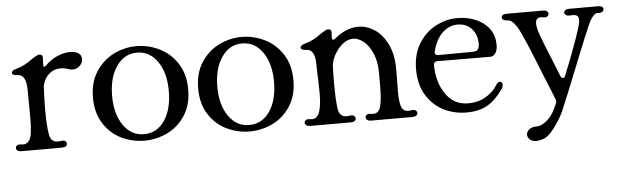

<svg xmlns="http://www.w3.org/2000/svg" viewBox="-40 -505 2482 769"><g transform="rotate(-5 1201.5 -121.0)"><path d="M41 -332Q72 -340 105 -365Q109 -367 119 -373.5Q129 -380 135 -380Q149 -380 149 -368Q149 -352 148 -339V-337Q148 -331 151 -330Q154 -329 159 -334Q181 -357 208.5 -368.5Q236 -380 260 -380Q273 -380 281 -377Q305 -369 305 -348Q305 -333 293 -321Q281 -309 265 -309Q256 -309 252 -311Q231 -318 216 -318Q190 -318 170.5 -302Q151 -286 143 -255Q140 -201 140 -160Q140 -96 146 -60Q149 -43 157 -35Q165 -27 180 -27Q187 -27 192 -28L198 -29Q206 -29 210.5 -25Q215 -21 215 -15Q215 -9 209.5 -5Q204 -1 194 -1H31Q21 -1 15.5 -5Q10 -9 10 -15Q10 -22 16 -26Q22 -30 33 -28Q48 -25 58.5 -33.5Q69 -42 73 -60Q78 -85 78 -139L77 -246Q77 -273 68.5 -289.5Q60 -306 41 -306Q31 -306 25.5 -309Q20 -312 20 -317Q20 -321 25.5 -325.5Q31 -330 41 -332Z M335 -189Q335 -251 363 -294Q391 -337 434.5 -358.5Q478 -380 526 -380Q574 -380 618 -358.5Q662 -337 690 -294Q718 -251 718 -189Q718 -128 690 -85Q662 -42 618 -21Q574 0 526 0Q478 0 434 -21Q390 -42 362.5 -85Q335 -128 335 -189ZM640 -190Q640 -263 608.5 -308.5Q577 -354 526 -354Q475 -354 443.5 -308.5Q412 -263 412 -190Q412 -117 443.5 -71.5Q475 -26 526 -26Q578 -26 609 -71Q640 -116 640 -190Z M758 -189Q758 -251 786 -294Q814 -337 857.5 -358.5Q901 -380 949 -380Q997 -380 1041 -358.5Q1085 -337 1113 -294Q1141 -251 1141 -189Q1141 -128 1113 -85Q1085 -42 1041 -21Q997 0 949 0Q901 0 857 -21Q813 -42 785.5 -85Q758 -128 758 -189ZM1063 -190Q1063 -263 1031.5 -308.5Q1000 -354 949 -354Q898 -354 866.5 -308.5Q835 -263 835 -190Q835 -117 866.5 -71.5Q898 -26 949 -26Q1001 -26 1032 -71Q1063 -116 1063 -190Z M1202 -332Q1233 -340 1266 -365Q1270 -367 1280 -373.5Q1290 -380 1296 -380Q1310 -380 1310 -368Q1310 -356 1309 -346V-344Q1309 -339 1312.5 -337.5Q1316 -336 1321 -340Q1369 -380 1418 -380Q1451 -380 1482.5 -360Q1514 -340 1534.5 -298.5Q1555 -257 1555 -196L1554 -106Q1554 -66 1561 -46.5Q1568 -27 1589 -27Q1597 -27 1601 -28L1607 -29Q1615 -29 1619.5 -25Q1624 -21 1624 -15Q1624 -9 1618.5 -5Q1613 -1 1603 -1H1437Q1427 -1 1421.5 -5Q1416 -9 1416 -15Q1416 -22 1422 -26Q1428 -30 1439 -28Q1468 -23 1476.5 -50.5Q1485 -78 1485 -136V-190Q1485 -232 1471.5 -265Q1458 -298 1436.5 -316Q1415 -334 1393 -334Q1370 -334 1349.5 -316.5Q1329 -299 1316 -274Q1303 -249 1303 -227Q1302 -203 1302 -160Q1302 -100 1307 -60Q1310 -43 1318 -35Q1326 -27 1341 -27Q1348 -27 1353 -28L1359 -29Q1367 -29 1371.5 -25Q1376 -21 1376 -15Q1376 -9 1370.5 -5Q1365 -1 1355 -1H1192Q1182 -1 1176.5 -5Q1171 -9 1171 -15Q1171 -22 1177 -26Q1183 -30 1194 -28Q1224 -22 1234 -60Q1241 -85 1241 -126L1240 -178Q1238 -220 1238 -246Q1238 -273 1229.5 -289.5Q1221 -306 1202 -306Q1192 -306 1186.5 -309Q1181 -312 1181 -317Q1181 -321 1186.5 -325.5Q1192 -330 1202 -332Z M1815 -380Q1878 -380 1921 -347.5Q1964 -315 1964 -259Q1964 -238 1955.5 -226Q1947 -214 1935 -214L1722 -215Q1707 -215 1707 -201Q1707 -133 1740 -84.5Q1773 -36 1830 -36Q1872 -36 1903 -55Q1934 -74 1948 -99Q1955 -111 1964 -111Q1974 -111 1974 -98Q1974 -88 1968 -81Q1940 -40 1906 -20Q1872 0 1820 0Q1772 0 1729.5 -21Q1687 -42 1660.5 -85Q1634 -128 1634 -189Q1634 -250 1661 -293.5Q1688 -337 1730 -358.5Q1772 -380 1815 -380ZM1714 -251Q1714 -239 1728 -239L1865 -240Q1883 -240 1888 -248.5Q1893 -257 1893 -270Q1893 -307 1871.5 -330.5Q1850 -354 1815 -354Q1781 -354 1754.5 -329Q1728 -304 1715 -256Q1714 -254 1714 -251Z M2161 -380Q2171 -380 2176.5 -376Q2182 -372 2182 -366Q2182 -359 2176 -355Q2170 -351 2159 -353Q2155 -354 2149 -354Q2129 -354 2129 -330Q2129 -313 2140 -282.5Q2151 -252 2176 -191L2207 -114Q2211 -104 2217 -104Q2224 -104 2227 -113Q2259 -192 2281 -254.5Q2303 -317 2302 -330Q2302 -344 2293.5 -348.5Q2285 -353 2268 -351H2263Q2255 -351 2250 -355Q2245 -359 2245 -364Q2245 -370 2250.5 -374Q2256 -378 2266 -378H2382Q2392 -378 2397.5 -374.5Q2403 -371 2403 -365Q2403 -359 2397 -354.5Q2391 -350 2380 -351Q2371 -352 2365 -346.5Q2359 -341 2350 -328Q2342 -316 2315.5 -251Q2289 -186 2278 -158Q2224 -22 2201 31Q2186 62 2162 94Q2138 126 2116 133Q2099 138 2090 138Q2073 138 2063.5 129.5Q2054 121 2054 110Q2054 98 2065 89Q2076 80 2096 80Q2114 80 2134.5 63.5Q2155 47 2168 21L2179 -2Q2182 -8 2182 -14Q2182 -17 2180 -23L2133 -139Q2108 -202 2086.5 -253Q2065 -304 2052 -325Q2033 -354 2017 -353H2016Q2006 -353 2000 -357Q1994 -361 1994 -367Q1994 -373 1999.5 -376.5Q2005 -380 2015 -380Z"/></g></svg>

Font: Hina Mincho
Style: Regular
Weight: 400
Designer: satsuyako
Foundry: satsuyako
Version: Version 1.100